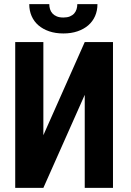

<svg xmlns="http://www.w3.org/2000/svg" viewBox="-20 -916 640 936"><path d="M393.1 -710.9H530.8V0H393.1V-453.6L191.4 0H54.2V-710.9H191.4V-256.8ZM455.1 -896Q455.1 -864.3 443.6 -837.9Q432.1 -811.5 410.4 -792.7Q388.7 -773.9 357.9 -763.4Q327.1 -752.9 289.1 -752.9Q250.5 -752.9 219.7 -763.4Q189 -773.9 167.2 -792.7Q145.5 -811.5 134 -837.9Q122.6 -864.3 122.6 -896H220.2Q220.2 -883.3 223.9 -871.3Q227.5 -859.4 235.8 -850.3Q244.1 -841.3 257.1 -835.9Q270 -830.6 289.1 -830.6Q307.6 -830.6 320.6 -835.9Q333.5 -841.3 341.6 -850.3Q349.6 -859.4 353.3 -871.3Q356.9 -883.3 356.9 -896Z"/></svg>

Font: Roboto Mono
Style: Bold
Weight: 700
Designer: Google
Version: Version 2.000985; 2015; ttfautohint (v1.3)